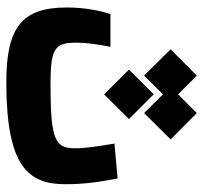

<svg xmlns="http://www.w3.org/2000/svg" viewBox="-38 -618 661 626"><g transform="rotate(90 293.0 -305.5)"><path d="M248.5 4.9C521.5 4.9 581.1 -65.4 581.1 -187C581.1 -248 574.7 -292.5 562.5 -357.9L448.7 -347.7C458 -288.1 463.9 -257.3 463.9 -218.8C463.9 -155.3 439 -139.2 258.3 -139.2C141.1 -139.2 119.6 -150.4 119.6 -223.1C119.6 -258.3 124.5 -286.6 132.8 -334.5H26.4C12.7 -292.5 4.9 -242.7 4.9 -192.4C4.9 -46.4 68.8 4.9 248.5 4.9ZM349.1 -616.2 288.1 -555.2 227.1 -616.2 141.1 -530.8 227.1 -444.3 288.1 -505.9 349.1 -444.3 435.1 -530.8ZM288.1 -475.6 207.5 -395 288.1 -314 368.7 -395Z"/></g></svg>

Font: CaskaydiaCove Nerd Font
Style: Bold
Weight: 700
Designer: Aaron Bell
Foundry: Saja Typeworks
Version: Version 2111.1;Nerd Fonts 2.3.0